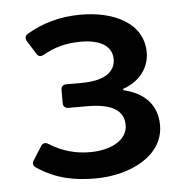

<svg xmlns="http://www.w3.org/2000/svg" viewBox="-42 -519 547 570"><g transform="rotate(-5 231.5 -234.0)"><path d="M46.9 -37.1C101.6 0 158.2 10.7 219.7 10.7C327.1 10.7 424.8 -41 424.8 -129.9C424.8 -195.3 382.8 -229.5 325.2 -243.2V-247.1C377 -264.6 404.3 -305.7 404.3 -348.6C404.3 -436.5 317.4 -477.5 218.8 -477.5C156.2 -477.5 103.5 -461.9 57.6 -434.6C48.8 -429.7 47.9 -421.9 52.7 -413.1L77.1 -374C82 -365.2 89.8 -363.3 98.6 -368.2C132.8 -387.7 167 -397.5 212.9 -397.5C268.6 -397.5 304.7 -377 304.7 -337.9C304.7 -298.8 271.5 -275.4 203.1 -275.4H158.2C148.4 -275.4 142.6 -269.5 142.6 -259.8V-220.7C142.6 -210.9 148.4 -205.1 158.2 -205.1H213.9C285.2 -205.1 323.2 -184.6 323.2 -139.6C323.2 -94.7 273.4 -68.4 210.9 -68.4C170.9 -68.4 129.9 -78.1 89.8 -103.5C81.1 -109.4 72.3 -107.4 67.4 -98.6L42 -58.6C37.1 -49.8 38.1 -43 46.9 -37.1Z"/></g></svg>

Font: Ed Sans Neue Medium
Style: Regular
Weight: 500
Designer: Stephen Hutchings
Version: Version 1.004;PS 001.004;hotconv 1.0.88;makeotf.lib2.5.64775